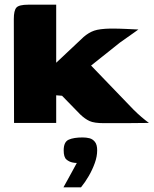

<svg xmlns="http://www.w3.org/2000/svg" viewBox="-20 -525 656 820"><path d="M40 0 39 -444Q39 -480 50 -492.5Q61 -505 101 -505H220V-257L337 -367Q359 -386 382 -394Q405 -402 452 -403Q488 -403 517.5 -401.5Q547 -400 571 -399Q566 -395 551.5 -385Q537 -375 521 -363.5Q505 -352 492 -343L369 -245L550 -57Q567 -40 584 -25.5Q601 -11 616 0Q565 1 514.5 1Q464 1 424 1Q382 1 362.5 -8Q343 -17 323 -36L245 -116L220 -118V0ZM251 275Q263 253 272 237Q281 221 289 206Q297 191 308 171Q304 171 299.5 170.5Q295 170 290 169Q275 166 263.5 156Q252 146 252 117Q252 81 273.5 71.5Q295 62 333 62Q349 62 362.5 65.5Q376 69 385.5 81Q395 93 395 117Q395 143 385 171Q375 199 359.5 226Q344 253 326 275Z"/></svg>

Font: Genos Thin ExtraBold
Style: Regular
Weight: 800
Version: Version 1.010